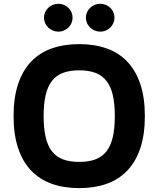

<svg xmlns="http://www.w3.org/2000/svg" viewBox="-20 -966 822 996"><path d="M50.4 -363.6Q50.4 -459.5 73.9 -529.8Q97.3 -600.1 141.3 -646.3Q185.4 -692.5 248.6 -714.8Q311.8 -737.2 391 -737.2Q469.8 -737.2 533 -714.8Q596.2 -692.5 640.3 -646.3Q684.3 -600.1 707.9 -529.8Q731.5 -459.5 731.5 -363.6Q731.5 -267.8 707.9 -197.4Q684.3 -127.1 640.3 -81Q596.2 -34.8 533 -12.4Q469.8 9.9 391 9.9Q311.8 9.9 248.6 -12.6Q185.4 -35.2 141.3 -81.3Q97.3 -127.5 73.9 -197.8Q50.4 -268.1 50.4 -363.6ZM391 -126.1Q439.6 -126.1 474.4 -139Q509.2 -152 531.8 -180.4Q554.3 -208.8 565 -254.1Q575.6 -299.4 575.6 -363.6Q575.6 -428.3 565 -473.4Q554.3 -518.5 531.8 -546.9Q509.2 -575.3 474.4 -588.2Q439.6 -601.2 391 -601.2Q342.3 -601.2 307.4 -588.2Q272.4 -575.3 250 -546.9Q227.6 -518.5 217 -473.4Q206.3 -428.3 206.3 -363.6Q206.3 -299.4 217 -254.1Q227.6 -208.8 250 -180.4Q272.4 -152 307.4 -139Q342.3 -126.1 391 -126.1ZM425.4 -874.3Q425.4 -889.2 431.3 -902.3Q437.1 -915.5 447.3 -925.2Q457.4 -935 471.1 -940.7Q484.7 -946.4 500 -946.4Q515.6 -946.4 528.9 -940.7Q542.3 -935 552.4 -925.2Q562.5 -915.5 568.2 -902.3Q573.9 -889.2 573.9 -874.3Q573.9 -859.4 568.2 -846.2Q562.5 -833.1 552.4 -823.3Q542.3 -813.6 528.9 -807.7Q515.6 -801.8 500 -801.8Q484.7 -801.8 471.1 -807.7Q457.4 -813.6 447.3 -823.3Q437.1 -833.1 431.3 -846.2Q425.4 -859.4 425.4 -874.3ZM282.7 -946.4Q298.3 -946.4 311.6 -940.7Q324.9 -935 335 -925.2Q345.2 -915.5 350.9 -902.3Q356.5 -889.2 356.5 -874.3Q356.5 -859.4 350.9 -846.2Q345.2 -833.1 335 -823.3Q324.9 -813.6 311.6 -807.7Q298.3 -801.8 282.7 -801.8Q267.4 -801.8 253.7 -807.7Q240.1 -813.6 229.9 -823.3Q219.8 -833.1 214 -846.2Q208.1 -859.4 208.1 -874.3Q208.1 -889.2 214 -902.3Q219.8 -915.5 229.9 -925.2Q240.1 -935 253.7 -940.7Q267.4 -946.4 282.7 -946.4Z"/></svg>

Font: Cannonade
Style: Bold
Weight: 700
Designer: Rasmus Andersson
Foundry: rsms
Version: Version 3.012;git-f93a4a705